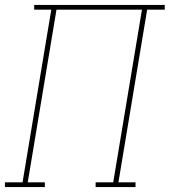

<svg xmlns="http://www.w3.org/2000/svg" viewBox="-38 -755 685 775"><path d="M-18 0V-19H53L169 -716H100V-735H627V-716H556L440 -19H509V0H348V-19H419L535 -716H190L74 -19H143V0Z"/></svg>

Font: Iosevka Curly Slab ThEx
Style: Italic
Weight: 100
Width: 7
Italic angle: -9°
Monospace: yes
Designer: Belleve Invis
Foundry: Belleve Invis
Version: Version 11.1.0; ttfautohint (v1.8.3)